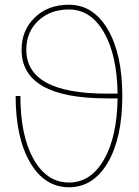

<svg xmlns="http://www.w3.org/2000/svg" viewBox="-20 -770 587 810"><path d="M431 -355Q71 -355 71 -560Q71 -642 126.5 -696Q182 -750 271 -750Q374 -750 435 -645.5Q496 -541 496 -365Q496 -189 435 -84.5Q374 20 271 20Q168 20 107 -84.5Q46 -189 46 -365H66Q66 -198 121.5 -99Q177 0 271 0Q363 0 418.5 -96.5Q474 -193 476 -355ZM476 -375Q474 -537 418.5 -633.5Q363 -730 271 -730Q192 -730 141.5 -682.5Q91 -635 91 -560Q91 -375 431 -375Z"/></svg>

Font: M PLUS 1p Thin
Style: Regular
Weight: 250
Version: Version 1.062